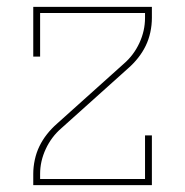

<svg xmlns="http://www.w3.org/2000/svg" viewBox="-20 -540 540 560"><path d="M77 0V-33Q77 -53 81.5 -74Q86 -95 95 -113.5Q104 -132 117 -148.5Q130 -165 146 -179L341 -354Q370 -379 386.5 -414.5Q403 -450 403 -488V-502H97V-375H77V-520H423V-488Q423 -467 418.5 -446Q414 -425 405 -406.5Q396 -388 383 -371.5Q370 -355 354 -341L159 -166Q130 -141 113.5 -105.5Q97 -70 97 -33V-18H403V-145H423V0Z"/></svg>

Font: Iosevka Curly Slab Thin
Style: Regular
Weight: 100
Monospace: yes
Designer: Belleve Invis
Foundry: Belleve Invis
Version: Version 22.1.2; ttfautohint (v1.8.4)